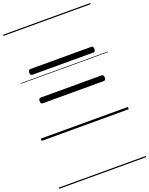

<svg xmlns="http://www.w3.org/2000/svg" viewBox="-233 -1045 1230 1581"><g transform="rotate(-20 381.5 -255.0)"><path d="M114 -538Q105 -538 100.5 -544Q96 -550 96 -562Q96 -588 114 -588H649Q658 -588 662.5 -581.5Q667 -575 667 -562Q667 -538 649 -538ZM114 -288Q105 -288 100.5 -294Q96 -300 96 -312Q96 -338 114 -338H649Q658 -338 662.5 -331.5Q667 -325 667 -312Q667 -288 649 -288ZM0 410H763V420H0ZM0 -20H763V0H0ZM0 -505H763V-500H0ZM0 -930H763V-920H0Z"/></g></svg>

Font: Playwrite DE Grund Guides
Style: Regular
Weight: 400
Designer: Veronika Burian, José Scaglione
Foundry: TypeTogether
Version: Version 1.003